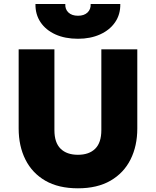

<svg xmlns="http://www.w3.org/2000/svg" viewBox="-20 -954 802 988"><path d="M381 15Q281 15 213.2 -24.2Q145.5 -63.5 110.8 -133Q76 -202.5 76 -293V-700H260V-284.5Q260 -220 291.8 -188.8Q323.5 -157.5 381 -157.5Q438.5 -157.5 470 -188.8Q501.5 -220 501.5 -284.5V-700H686.5V-293Q686.5 -203 651.8 -133.5Q617 -64 549 -24.5Q481 15 381 15ZM381.5 -754.5Q314.5 -754.5 265 -777Q215.5 -799.5 188.5 -839.8Q161.5 -880 162.5 -933.5H316Q314.5 -906.5 332 -889.8Q349.5 -873 381.5 -873Q413 -873 430.5 -889.8Q448 -906.5 446.5 -933.5H599Q600 -880 572.5 -839.8Q545 -799.5 495.2 -777Q445.5 -754.5 381.5 -754.5Z"/></svg>

Font: Geologica Roman ExtraBold
Style: Regular
Weight: 800
Designer: Sindre Bremnes, Frode Helland
Foundry: Monokrom Skriftforlag AS
Version: Version 1.010;gftools[0.9.28]